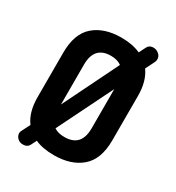

<svg xmlns="http://www.w3.org/2000/svg" viewBox="-192 -887 956 1043"><g transform="rotate(30 286.5 -365.5)"><path d="M463 -771Q482 -771 497.5 -758Q513 -745 513 -726Q513 -716 509 -708L480 -650Q521 -593 521 -502V-223Q521 -104 457 -49Q393 6 286 6Q214 6 167 -16L150 18Q139 40 111 40Q90 40 76.5 26.5Q63 13 63 -4Q63 -13 68 -21L94 -73Q52 -129 52 -223V-502Q52 -621 115.5 -676Q179 -731 286 -731Q356 -731 406 -708L427 -750Q438 -771 463 -771ZM182 -502V-252L352 -598Q327 -617 286 -617Q182 -617 182 -502ZM391 -223V-469L221 -125Q245 -108 286 -108Q391 -108 391 -223Z"/></g></svg>

Font: Dosis
Style: Bold
Weight: 700
Designer: Edgar Tolentino, Pablo Impallari, Igino Marini
Foundry: Edgar Tolentino, Pablo Impallari, Igino Marini
Version: Version 1.007